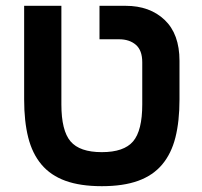

<svg xmlns="http://www.w3.org/2000/svg" viewBox="-20 -628 695 660"><path d="M330 12Q256 12 205 -6.5Q154 -25 122.5 -62.5Q91 -100 77 -155.5Q63 -211 63 -286V-608H191V-269Q191 -179 222.5 -142Q254 -105 330 -105Q406 -105 437.5 -142Q469 -179 469 -269V-414Q469 -455 447 -474Q425 -493 389 -493H322V-608H412Q495 -608 546 -559.5Q597 -511 597 -419V-286Q597 -211 583 -155.5Q569 -100 537.5 -62.5Q506 -25 455 -6.5Q404 12 330 12Z"/></svg>

Font: IBM Plex Sans Hebrew SemiBold
Style: Regular
Weight: 600
Designer: Mike Abbink, Paul van der Laan, Pieter van Rosmalen, Yanek Iontef
Foundry: Bold Monday
Version: Version 1.2